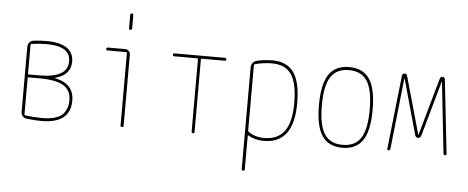

<svg xmlns="http://www.w3.org/2000/svg" viewBox="-59 -911 3117 1280"><g transform="rotate(5 1500.0 -270.5)"><path d="M120.1 -269.5V-27.3Q120.1 -21.5 125 -21.5Q180.7 -13.7 235.8 -13.2Q291 -12.7 328.6 -24.9Q366.2 -37.1 382.3 -59.1Q398.4 -81.1 404.3 -100.6Q410.2 -120.1 410.2 -146.5Q410.2 -214.8 358.9 -245.1Q307.6 -275.4 197.3 -275.4H125Q120.1 -274.4 120.1 -269.5ZM120.1 -493.2V-299.8Q120.1 -294.9 125 -294.9H197.3Q386.7 -294.9 385.7 -406.2Q385.7 -506.8 225.6 -506.8Q175.8 -506.8 125 -499Q120.1 -499 120.1 -493.2ZM135.7 0Q121.1 -2 110.4 -13.7Q99.6 -25.4 99.6 -40V-478.5Q99.6 -493.2 109.4 -505.9Q119.1 -518.6 133.8 -521.5Q178.7 -527.3 225.6 -527.3Q313.5 -527.3 359.9 -496.1Q406.2 -464.8 406.2 -406.2Q406.2 -315.4 302.7 -288.1Q300.8 -288.1 300.8 -286.1Q300.8 -285.2 302.7 -285.2Q429.7 -259.8 429.7 -146.5Q429.7 6.8 236.3 6.8Q193.4 6.8 135.7 0Z M634.8 -500Q625 -500 625 -509.8Q625 -519.5 634.8 -519.5H750Q764.6 -519.5 774.9 -509.8Q785.2 -500 785.2 -485.4V-9.8Q785.2 0 774.9 0Q764.6 0 764.6 -9.8V-495.1Q764.6 -500 759.8 -500ZM764.6 -660.2V-750Q764.6 -759.8 774.9 -759.8Q785.2 -759.8 785.2 -750V-660.2Q785.2 -650.4 774.9 -650.4Q764.6 -650.4 764.6 -660.2Z M1081.1 -500Q1071.3 -500 1071.3 -509.8Q1071.3 -519.5 1081.1 -519.5H1418.9Q1428.7 -519.5 1428.7 -509.8Q1428.7 -500 1418.9 -500H1264.6Q1259.8 -500 1259.8 -495.1V-9.8Q1259.8 0 1250 0Q1240.2 0 1240.2 -9.8V-495.1Q1240.2 -500 1235.4 -500Z M1615.2 -488.3V-48.8Q1615.2 -44.9 1619.1 -42Q1663.1 -9.8 1724.6 -9.8Q1816.4 -9.8 1860.8 -70.8Q1905.3 -131.8 1905.3 -259.8Q1905.3 -390.6 1864.7 -450.2Q1824.2 -509.8 1735.4 -509.8Q1674.8 -509.8 1620.1 -494.1Q1615.2 -492.2 1615.2 -488.3ZM1594.7 210V-471.7Q1594.7 -487.3 1605 -500.5Q1615.2 -513.7 1629.9 -517.6Q1675.8 -529.3 1735.4 -530.3Q1833 -530.3 1878.9 -465.3Q1924.8 -400.4 1924.8 -259.8Q1924.8 9.8 1724.6 9.8Q1665 9.8 1619.1 -17.6Q1615.2 -19.5 1615.2 -15.6V209Q1615.2 219.7 1605 219.7Q1594.7 219.7 1594.7 210Z M2372.1 -450.2Q2334 -509.8 2250 -509.8Q2166 -509.8 2127.9 -450.2Q2089.8 -390.6 2089.8 -259.8Q2089.8 -128.9 2127.9 -69.3Q2166 -9.8 2250 -9.8Q2334 -9.8 2372.1 -69.3Q2410.2 -128.9 2410.2 -259.8Q2410.2 -390.6 2372.1 -450.2ZM2386.2 -55.2Q2342.8 9.8 2250 9.8Q2157.2 9.8 2113.8 -55.2Q2070.3 -120.1 2070.3 -260.3Q2070.3 -400.4 2113.8 -465.3Q2157.2 -530.3 2250 -530.3Q2342.8 -530.3 2386.2 -465.3Q2429.7 -400.4 2429.7 -260.3Q2429.7 -120.1 2386.2 -55.2Z M2558.6 0Q2554.7 0 2551.8 -2.9Q2548.8 -5.9 2549.8 -9.8L2604.5 -504.9Q2605.5 -510.7 2609.9 -515.1Q2614.3 -519.5 2620.1 -519.5Q2635.7 -519.5 2638.7 -505.9L2747.1 -121.1H2748H2749L2857.4 -505.9Q2861.3 -519.5 2876 -519.5Q2881.8 -519.5 2886.2 -515.1Q2890.6 -510.7 2891.6 -504.9L2946.3 -9.8Q2947.3 -5.9 2944.3 -2.9Q2941.4 0 2937.5 0Q2928.7 0 2925.8 -9.8L2874 -486.3L2873 -487.3L2872.1 -486.3L2767.6 -115.2Q2762.7 -100.6 2748 -100.1Q2733.4 -99.6 2727.5 -115.2L2624 -486.3L2623 -487.3L2622.1 -486.3L2570.3 -9.8Q2567.4 0 2558.6 0Z"/></g></svg>

Font: Rounded Mgen+ 1mn thin
Style: Regular
Weight: 100
Designer: [Source Han Sans]
Ryoko NISHIZUKA  (kana & ideographs); Paul D. Hunt (Latin, Greek & Cyrillic); Wenlong ZHANG  (bopomofo
Version: Version 1.059.20150602